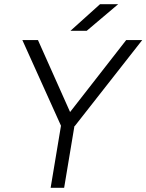

<svg xmlns="http://www.w3.org/2000/svg" viewBox="-20 -890 694 910"><path d="M334 -292 288 -328 578 -700H654ZM220 0 276 -336H340L284 0ZM270 -292 86 -700H160L326 -328ZM314 -744 454 -870H540L391 -744Z"/></svg>

Font: Figtree Light Light
Style: Italic
Weight: 300
Italic angle: -9.5°
Version: Version 2.000